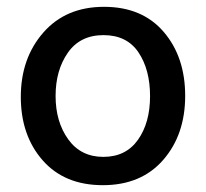

<svg xmlns="http://www.w3.org/2000/svg" viewBox="-20 -534 604 563"><path d="M283.5 -431Q215 -431 179 -379.5Q143 -328 143 -252.5Q143 -177 180 -125.5Q217 -74 283 -74Q349 -74 384.5 -124Q420 -174 420 -252Q420 -330 386 -380.5Q352 -431 283.5 -431ZM460 -440.5Q523 -367 523 -253Q523 -139 458.5 -65Q394 9 281.5 9Q169 9 105 -64Q41 -137 41 -250Q41 -363 107 -438.5Q173 -514 285 -514Q397 -514 460 -440.5Z"/></svg>

Font: Hind Kochi Medium
Style: Regular
Weight: 500
Designer: Dhruvi Tolia
Foundry: Indian Type Foundry
Version: Version 0.702;PS 1.0;hotconv 1.0.81;makeotf.lib2.5.63406